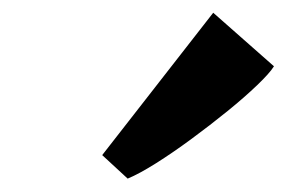

<svg xmlns="http://www.w3.org/2000/svg" viewBox="-20 -902 451 294"><path d="M136.5 -664.5 306.5 -882.5 399.5 -800.5Q393 -790 374 -771.8Q355 -753.5 328.5 -732Q302 -710.5 273.5 -689.5Q245 -668.5 219.2 -652.2Q193.5 -636 175.5 -628.5Z"/></svg>

Font: Merriweather 28pt Black
Style: Italic
Weight: 900
Italic angle: -7.8°
Version: Version 2.101